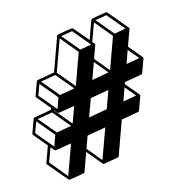

<svg xmlns="http://www.w3.org/2000/svg" viewBox="-56 -840 844 922"><g transform="rotate(5 366.0 -379.0)"><path d="M312 29.8Q309.6 29.8 198.7 -34.7Q195.3 -37.1 195.3 -40.5V-126L119.6 -169.9Q116.2 -171.9 116.2 -175.8V-248.5Q116.7 -252 119.6 -253.9L194.8 -297.4V-306.6L119.1 -350.6Q115.7 -352.5 115.7 -356.4V-429.2Q116.2 -432.6 119.1 -434.1L194.3 -477.5L193.8 -655.3Q194.3 -658.2 196.8 -660.2Q261.2 -697.3 263.2 -697.3Q265.1 -697.3 351.1 -647.5L350.6 -745.6H351.1Q351.1 -749 354 -751Q418.5 -788.1 420.4 -788.1Q421.9 -788.1 478 -755.4Q534.2 -722.7 534.7 -722.2L535.6 -721.7L536.6 -719.7V-718.8L537.1 -718.3V-631.8L612.8 -587.9Q613.3 -587.9 613.3 -587.4H613.8L614.3 -586.4H614.7L615.2 -585.4L615.7 -583H616.2V-510.3Q616.2 -506.3 612.8 -504.4L537.6 -460.9V-451.2L613.3 -407.7L614.3 -406.7Q614.7 -406.7 614.7 -406.2V-405.8L615.7 -405.3V-404.3H616.2V-402.8L616.7 -401.9V-329.6Q616.7 -325.7 613.3 -323.7L538.1 -280.3L538.6 -103.5Q538.6 -99.6 535.6 -97.7Q471.7 -61 470.9 -60.8Q470.2 -60.5 469.2 -60.5L466.8 -61V-61.5H465.8L381.3 -110.8L381.8 -13.2Q381.3 -9.3 378.4 -7.3Q314.5 29.8 312 29.8ZM462.4 -78.6V-236.3L381.3 -189.5V-126ZM232.9 -191.4 298.3 -229 201.2 -285.6 136.2 -247.6ZM232.4 -372.1 297.9 -409.7 200.7 -465.8 135.7 -428.2ZM304.2 -421.4 303.7 -586.4 207 -642.6 207.5 -477.5ZM380.4 -457.5 454.6 -500.5 380.4 -543.9ZM467.8 -688.5 517.1 -717.3 420.4 -773.4 370.6 -745.1ZM461.4 -511.7 460.9 -677.2 364.3 -733.4V-639.2Q377 -631.8 377.2 -631.6Q377.4 -631.3 377.7 -631.3Q377.9 -631.3 378.2 -630.9Q378.4 -630.4 378.7 -630.1Q378.9 -629.9 379.2 -629.6Q379.4 -629.4 379.6 -628.9Q379.9 -628.4 379.9 -627.9Q379.9 -627.4 379.9 -627.2Q379.9 -627 379.9 -559.1ZM310.5 -597.7 359.9 -626.5 263.2 -682.6 213.4 -654.3ZM226.1 -303.7 225.6 -360.4 128.9 -416.5V-359.9ZM304.7 -240.7V-326.2Q234.4 -285.6 232.4 -285.6L229 -286.1L208 -298.8V-296.9ZM226.6 -123 226.1 -180.2 129.4 -236.3V-179.2ZM305.7 12.2 305.2 -145.5Q234.9 -105 232.9 -105L230 -106L208.5 -118.2V-44.4ZM537.6 -548.3 596.2 -582 537.1 -616.2ZM538.1 -367.7 596.7 -401.4 537.6 -435.5ZM380.9 -276.9 461.9 -323.7 461.4 -416.5 380.9 -370.1Z"/></g></svg>

Font: 3D Isometric
Style: Bold
Weight: 700
Designer: GGBotNet
Foundry: GGBotNet
Version: 1.14